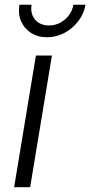

<svg xmlns="http://www.w3.org/2000/svg" viewBox="-20 -776 374 796"><path d="M38.6 0 128.9 -545.9H195.3L105 0ZM174.8 -621.6Q136.2 -621.6 108.2 -639.9Q80.1 -658.2 67.1 -688.7Q54.2 -719.2 60.5 -756.3H110.8Q105 -719.2 125.5 -694.8Q146 -670.4 183.1 -670.4Q208 -670.4 229.2 -681.6Q250.5 -692.9 265.4 -712.4Q280.3 -731.9 284.2 -756.3H334.5Q328.1 -719.2 304.7 -688.5Q281.2 -657.7 247.3 -639.6Q213.4 -621.6 174.8 -621.6Z"/></svg>

Font: Inter Light
Style: Italic
Weight: 300
Italic angle: -9.3988°
Designer: Rasmus Andersson
Foundry: rsms
Version: Version 4.001;git-66647c0bb